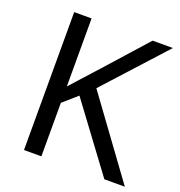

<svg xmlns="http://www.w3.org/2000/svg" viewBox="-129 -824 877 934"><g transform="rotate(20 309.5 -357.0)"><path d="M619 0 325 -403 608 -714H503L310 -498C269 -452 227 -407 187 -362V-714H97V0H187V-277L260 -341L513 0Z"/></g></svg>

Font: Noto Sans EgyptHiero
Style: Regular
Weight: 400
Designer: Monotype Design Team
Foundry: Monotype Imaging Inc.
Version: Version 2.002